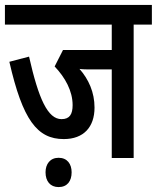

<svg xmlns="http://www.w3.org/2000/svg" viewBox="-20 -642 637 780"><path d="M523 -542H597V-622H0V-542H434V-439H236L202 -372C245 -327 275 -272 275 -215C275 -178 263 -158 230 -158C174 -158 137 -240 98 -412L18 -391C72 -155 131 -77 239 -77C320 -77 364 -126 364 -205C364 -267 340 -320 303 -362C317 -360 333 -360 348 -360H434V0H523ZM165 58C165 94 184 118 218 118C253 118 271 94 271 58C271 24 253 -1 218 -1C184 -1 165 24 165 58Z"/></svg>

Font: Noto Sans Devanagari UI ExtraCondensed Medium
Style: Regular
Weight: 500
Width: 2
Designer: Jelle Bosma - Monotype Design Team
Foundry: Monotype Imaging Inc.
Version: Version 2.003